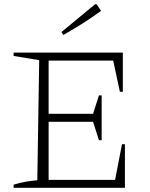

<svg xmlns="http://www.w3.org/2000/svg" viewBox="-20 -896 718 916"><path d="M562 -208H576V0H45V-15Q74 -24 102.5 -29Q131 -34 158 -36L167 -609L45 -629V-645H566V-458H552L520 -607H212V-353H424L452 -441H465V-227H452L424 -315H212V-38H529ZM282 -729 273 -743 434 -876H441L462 -844Q418 -812 373 -783.5Q328 -755 282 -729Z"/></svg>

Font: Piazzolla ExtraLight
Style: Regular
Weight: 200
Designer: Juan Pablo del Peral
Foundry: Huerta Tipografica
Version: Version 1.330